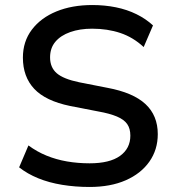

<svg xmlns="http://www.w3.org/2000/svg" viewBox="-20 -734 694 763"><path d="M336 9Q279 9 227 0.5Q175 -8 132 -25.5Q89 -43 56 -69L93 -156Q127 -131 165 -115.5Q203 -100 246 -92.5Q289 -85 336 -85Q416 -85 457 -114.5Q498 -144 498 -195Q498 -223 485.5 -241Q473 -259 444.5 -271Q416 -283 371 -291L258 -313Q161 -333 116 -381Q71 -429 71 -505Q71 -569 106.5 -616Q142 -663 204 -688.5Q266 -714 347 -714Q396 -714 440.5 -705Q485 -696 522.5 -677.5Q560 -659 588 -633L551 -547Q509 -586 458 -603Q407 -620 346 -620Q297 -620 259 -606.5Q221 -593 200 -568Q179 -543 179 -506Q179 -466 205.5 -443Q232 -420 295 -407L407 -385Q509 -366 558 -320.5Q607 -275 607 -201Q607 -139 573.5 -91.5Q540 -44 479.5 -17.5Q419 9 336 9Z"/></svg>

Font: Nunito Sans 9pt SemiBold
Style: Regular
Weight: 600
Version: Version 3.101;gftools[0.9.27]